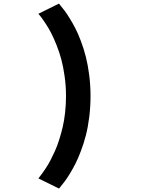

<svg xmlns="http://www.w3.org/2000/svg" viewBox="-20 -838 890 1088"><path d="M314.5 230.5 197.5 173Q197.5 172.5 204.5 164Q211.5 155.5 220 143.5Q228.5 131.5 241 112.8Q253.5 94 265.8 70.5Q278 47 291 18.5Q304 -10 315 -44.8Q326 -79.5 335 -117.2Q344 -155 349 -200.8Q354 -246.5 354 -294Q354 -350.5 346.2 -405.5Q338.5 -460.5 327.2 -502.2Q316 -544 299.8 -584.2Q283.5 -624.5 269.8 -651Q256 -677.5 239.8 -702.5Q223.5 -727.5 215.5 -737.8Q207.5 -748 200 -757Q198 -759.5 197.5 -760L314 -817.5Q314 -817 324.5 -804.5Q335 -792 346.5 -776.8Q358 -761.5 375 -734Q392 -706.5 407.5 -676.5Q423 -646.5 439 -603.8Q455 -561 466.5 -515.8Q478 -470.5 485.5 -412.5Q493 -354.5 493 -294Q493 -233.5 485.8 -175.2Q478.5 -117 466.8 -71.8Q455 -26.5 439 16.2Q423 59 407.8 89Q392.5 119 375.5 146.8Q358.5 174.5 347 189.5Q335.5 204.5 325 217.5Z"/></svg>

Font: League Mono Wide SemiBold
Style: Regular
Weight: 600
Width: 8
Designer: Tyler Finck
Foundry: The League of Moveable Type / Tyler Finck
Version: Version 2.210